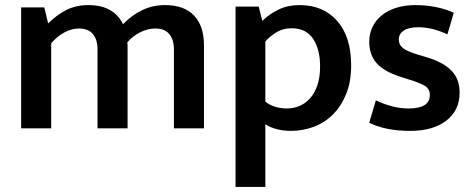

<svg xmlns="http://www.w3.org/2000/svg" viewBox="-20 -504 1859 754"><path d="M181 0H63V-475H154L169 -412Q202 -445 240 -464.5Q278 -484 328 -484Q378 -484 412 -464.5Q446 -445 463 -409Q497 -444 538 -464Q579 -484 628 -484Q703 -484 742 -443Q781 -402 781 -326V0H663V-310Q663 -348 645 -370Q627 -392 590 -392Q561 -392 532 -378Q503 -364 480 -338Q481 -331 481 -325.5Q481 -320 481 -313V0H363V-310Q363 -348 345 -370Q327 -392 290 -392Q261 -392 232.5 -376.5Q204 -361 181 -334Z M1122 10Q1093 10 1066.5 3Q1040 -4 1022 -16V230H905V-478H996L1010 -422Q1038 -449 1074 -466.5Q1110 -484 1156 -484Q1250 -484 1304.5 -421.5Q1359 -359 1359 -247Q1359 -183 1339.5 -135Q1320 -87 1287.5 -54.5Q1255 -22 1212 -6Q1169 10 1122 10ZM1126 -393Q1090 -393 1063 -375.5Q1036 -358 1022 -341V-105Q1039 -91 1061 -84.5Q1083 -78 1107 -78Q1131 -78 1154 -87Q1177 -96 1195.5 -115.5Q1214 -135 1225.5 -166.5Q1237 -198 1237 -244Q1237 -310 1209.5 -351.5Q1182 -393 1126 -393Z M1737 -369Q1678 -397 1622 -397Q1585 -397 1565.5 -384Q1546 -371 1546 -348Q1546 -329 1562 -315.5Q1578 -302 1626 -288L1656 -279Q1720 -260 1752.5 -227Q1785 -194 1785 -140Q1785 -71 1733 -30.5Q1681 10 1591 10Q1494 10 1430 -22L1456 -110Q1485 -96 1517.5 -87Q1550 -78 1585 -78Q1668 -78 1668 -131Q1668 -155 1648.5 -167Q1629 -179 1582 -193L1551 -203Q1489 -223 1459.5 -255.5Q1430 -288 1430 -341Q1430 -372 1443 -398.5Q1456 -425 1479.5 -444Q1503 -463 1536.5 -473.5Q1570 -484 1611 -484Q1652 -484 1690.5 -476.5Q1729 -469 1762 -454Z"/></svg>

Font: Mukta SemiBold
Style: Regular
Weight: 600
Designer: Girish Dalvi and Yashodeep Gholap
Foundry: Ek Type
Version: Version 2.538;PS 1.002;hotconv 16.6.51;makeotf.lib2.5.65220;